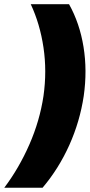

<svg xmlns="http://www.w3.org/2000/svg" viewBox="-24 -762 423 906"><path d="M-3.9 124Q65.9 31.2 114.7 -80.3Q163.6 -191.9 181.2 -309.1Q197.8 -426.3 181.2 -537.8Q164.6 -649.4 121.1 -742.2H301.8Q352.1 -652.3 370.1 -540.8Q388.2 -429.2 371.1 -309.1Q353 -188.5 303 -77.1Q252.9 34.2 176.8 124Z"/></svg>

Font: Trueno ExtraBold
Style: Italic
Weight: 800
Designer: Julieta Ulanovsky
Foundry: Julieta Ulanovsky
Version: Version 3.001b | FøM Fix